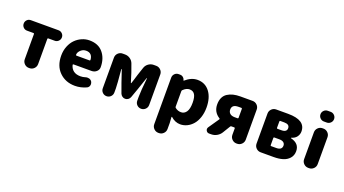

<svg xmlns="http://www.w3.org/2000/svg" viewBox="-68 -1482 4300 2399"><g transform="rotate(20 2082.0 -282.5)"><path d="M280.3 0Q245.1 0 220.2 -24.9Q195.3 -49.8 195.3 -85V-419.9Q195.3 -429.7 185.5 -429.7H99.6Q70.3 -429.7 50.3 -450.2Q30.3 -470.7 30.3 -499.5Q30.3 -528.3 50.3 -548.8Q70.3 -569.3 99.6 -569.3H468.8Q497.1 -569.3 517.6 -548.8Q538.1 -528.3 538.1 -499.5Q538.1 -470.7 517.6 -450.2Q497.1 -429.7 468.8 -429.7H382.8Q373 -429.7 373 -419.9V-85Q373 -49.8 348.1 -24.9Q323.2 0 288.1 0Z M896.5 13.7Q770.5 13.7 689 -66.4Q607.4 -146.5 607.4 -284.2Q607.4 -351.6 630.4 -408.7Q653.3 -465.8 690.9 -503.4Q728.5 -541 776.9 -562Q825.2 -583 877 -583Q994.1 -583 1056.6 -508.8Q1121.1 -432.6 1121.1 -314.5Q1121.1 -280.3 1093.8 -255.9Q1066.4 -232.4 1028.3 -232.4H789.1Q785.2 -232.4 782.7 -229Q780.3 -225.6 781.2 -222.7Q807.6 -122.1 920.9 -122.1Q954.1 -122.1 986.3 -132.8Q998 -136.7 1011.7 -136.7Q1022.5 -136.7 1034.2 -133.8Q1058.6 -126 1071.3 -104.5Q1079.1 -88.9 1079.1 -72.3Q1079.1 -55.7 1071.3 -42Q1062.5 -27.3 1047.9 -20.5Q972.7 13.7 896.5 13.7ZM778.3 -355.5Q778.3 -353.5 780.3 -350.6Q782.2 -347.7 786.1 -347.7H960.9Q964.8 -347.7 967.8 -350.6Q969.7 -353.5 969.7 -357.4Q969.7 -357.4 969.7 -357.4Q967.8 -399.4 945.8 -423.3Q923.8 -447.3 880.9 -447.3Q843.8 -447.3 816.4 -424.8Q778.3 -393.6 778.3 -355.5Z M1235.4 -77.1V-484.4Q1235.4 -519.5 1260.3 -544.4Q1285.2 -569.3 1320.3 -569.3H1352.5Q1390.6 -569.3 1421.9 -547.4Q1453.1 -525.4 1465.8 -489.3L1503.9 -382.8Q1510.7 -361.3 1523.4 -320.8Q1536.1 -280.3 1542 -260.7Q1543 -257.8 1545.4 -257.8Q1547.9 -257.8 1548.8 -260.7Q1552.7 -273.4 1566.4 -315.4Q1580.1 -357.4 1586.9 -382.8L1622.1 -488.3Q1633.8 -524.4 1665 -546.9Q1696.3 -569.3 1734.4 -569.3H1766.6Q1801.8 -569.3 1826.7 -544.4Q1851.6 -519.5 1851.6 -484.4V-79.1Q1851.6 -45.9 1828.1 -22.9Q1804.7 0 1772 0Q1739.3 0 1716.3 -22.9Q1693.4 -45.9 1693.4 -79.1V-131.8Q1693.4 -207 1711.9 -381.8Q1711.9 -383.8 1709.5 -383.8Q1707 -383.8 1706.1 -381.8Q1697.3 -354.5 1677.7 -298.3Q1658.2 -242.2 1651.4 -220.7L1606.4 -94.7Q1598.6 -74.2 1581.1 -61.5Q1563.5 -48.8 1542 -48.8Q1520.5 -48.8 1502.9 -61.5Q1485.4 -74.2 1477.5 -93.8L1431.6 -220.7Q1423.8 -245.1 1404.3 -301.3Q1384.8 -357.4 1377 -381.8Q1376 -383.8 1373.5 -383.8Q1371.1 -383.8 1371.1 -381.8Q1389.6 -179.7 1389.6 -131.8V-77.1Q1389.6 -44.9 1367.2 -22.5Q1344.7 0 1312.5 0Q1280.3 0 1257.8 -22.5Q1235.4 -44.9 1235.4 -77.1Z M2078.1 209Q2043 209 2018.1 184.1Q1993.2 159.2 1993.2 124V-494.1Q1993.2 -524.4 2014.2 -545.9Q2035.2 -567.4 2065.4 -567.4H2087.9Q2109.4 -567.4 2126.5 -553.2Q2143.6 -539.1 2148.4 -517.6L2149.4 -513.7Q2149.4 -511.7 2151.9 -511.7Q2154.3 -511.7 2155.3 -513.7Q2232.4 -581.1 2313.5 -581.1Q2416 -581.1 2476.1 -502.4Q2536.1 -423.8 2536.1 -292Q2536.1 -220.7 2516.1 -161.6Q2496.1 -102.5 2462.4 -64Q2428.7 -25.4 2385.7 -4.9Q2342.8 15.6 2296.9 15.6Q2228.5 15.6 2171.9 -36.1Q2169.9 -38.1 2167.5 -37.1Q2165 -36.1 2165 -33.2L2169.9 45.9V124Q2169.9 159.2 2145 184.1Q2120.1 209 2085 209ZM2254.9 -129.9Q2298.8 -129.9 2325.7 -168.9Q2352.5 -208 2352.5 -289.1Q2352.5 -364.3 2330.1 -399.9Q2307.6 -435.5 2260.7 -435.5Q2217.8 -435.5 2176.8 -394.5Q2169.9 -388.7 2169.9 -377.9V-172.9Q2169.9 -162.1 2177.7 -157.2Q2211.9 -129.9 2254.9 -129.9Z M2946.3 -300.8Q2956.1 -300.8 2956.1 -310.5V-429.7Q2956.1 -439.5 2946.3 -439.5H2908.2Q2822.3 -439.5 2822.3 -373Q2822.3 -339.8 2844.2 -320.3Q2866.2 -300.8 2908.2 -300.8ZM2885.7 -569.3H3048.8Q3084 -569.3 3108.9 -544.4Q3133.8 -519.5 3133.8 -484.4V-85Q3133.8 -49.8 3108.9 -24.9Q3084 0 3048.8 0H3041Q3005.9 0 2981 -24.9Q2956.1 -49.8 2956.1 -85V-169.9Q2956.1 -179.7 2946.3 -179.7H2909.2Q2899.4 -179.7 2894.5 -171.9L2834 -72.3Q2813.5 -39.1 2778.8 -19.5Q2744.1 0 2705.1 0H2676.8Q2650.4 0 2637.7 -23.4Q2631.8 -34.2 2631.8 -44.9Q2631.8 -57.6 2640.6 -70.3L2736.3 -210Q2742.2 -217.8 2733.4 -222.7Q2647.5 -276.4 2647.5 -377.9Q2647.5 -430.7 2665.5 -468.3Q2683.6 -505.9 2717.3 -527.3Q2751 -548.8 2792.5 -559.1Q2834 -569.3 2885.7 -569.3Z M3362.3 0Q3327.1 0 3302.2 -24.9Q3277.3 -49.8 3277.3 -85V-484.4Q3277.3 -519.5 3302.2 -544.4Q3327.1 -569.3 3362.3 -569.3H3521.5Q3752.9 -569.3 3752.9 -418Q3752.9 -379.9 3730 -347.7Q3707 -315.4 3659.2 -301.8Q3657.2 -300.8 3657.2 -298.3Q3657.2 -295.9 3659.2 -294.9Q3775.4 -266.6 3775.4 -164.1Q3775.4 -107.4 3741.7 -69.3Q3708 -31.2 3655.8 -15.6Q3603.5 0 3536.1 0ZM3450.2 -357.4Q3450.2 -347.7 3460 -347.7H3511.7Q3583 -347.7 3583 -399.4Q3583 -452.1 3511.7 -452.1H3460Q3450.2 -452.1 3450.2 -442.4ZM3450.2 -127Q3450.2 -117.2 3460 -117.2H3527.3Q3602.5 -117.2 3602.5 -175.8Q3602.5 -201.2 3583.5 -216.8Q3564.5 -232.4 3526.4 -232.4H3460Q3450.2 -232.4 3450.2 -222.7Z M3973.6 -631.8Q3944.3 -631.8 3923.3 -652.8Q3902.3 -673.8 3902.3 -703.1Q3902.3 -732.4 3923.3 -753.4Q3944.3 -774.4 3973.6 -774.4H4011.7Q4041 -774.4 4062 -753.4Q4083 -732.4 4083 -703.1Q4083 -673.8 4062 -652.8Q4041 -631.8 4011.7 -631.8ZM3987.3 -20.5Q3952.1 -20.5 3927.2 -45.4Q3902.3 -70.3 3902.3 -105.5V-461.9Q3902.3 -497.1 3927.2 -522Q3952.1 -546.9 3987.3 -546.9H3998Q4033.2 -546.9 4058.1 -522Q4083 -497.1 4083 -461.9V-105.5Q4083 -70.3 4058.1 -45.4Q4033.2 -20.5 3998 -20.5Z"/></g></svg>

Font: Gen Jyuu GothicX Heavy
Style: Bold
Weight: 900
Designer: [Source Han Sans]
Ryoko NISHIZUKA  (kana & ideographs); Paul D. Hunt (Latin, Greek & Cyrillic); Wenlong ZHANG  (bopomofo
Version: Version 1.002.20150607